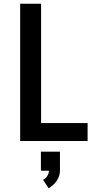

<svg xmlns="http://www.w3.org/2000/svg" viewBox="-20 -755 540 1028"><path d="M88 0V-735H200V-96H449V0ZM240 253 211 208Q224 201 233 187.5Q242 174 242 159H199V57H301V159Q301 173 296.5 187Q292 201 283.5 213.5Q275 226 264 235.5Q253 245 240 253Z"/></svg>

Font: Iosevka SS04
Style: Bold
Weight: 700
Monospace: yes
Designer: Belleve Invis
Foundry: Belleve Invis
Version: Version 19.0.0; ttfautohint (v1.8.4)